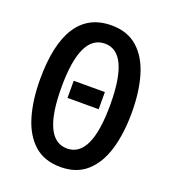

<svg xmlns="http://www.w3.org/2000/svg" viewBox="-134 -826 837 936"><g transform="rotate(20 284.5 -358.0)"><path d="M522.9 -357.9Q522.9 -250 498.3 -167Q473.6 -84 421.1 -37.1Q368.7 9.8 285.6 9.8Q201.2 9.8 148.4 -37.8Q95.7 -85.4 71.3 -168.7Q46.9 -252 46.9 -358.9Q46.9 -540.5 107.2 -632.6Q167.5 -724.6 285.6 -724.6Q368.7 -724.6 421.1 -678Q473.6 -631.3 498.3 -548.8Q522.9 -466.3 522.9 -357.9ZM158.2 -357.9Q158.2 -85.9 285.2 -85.9Q411.1 -85.9 411.1 -357.9Q411.1 -629.9 285.6 -629.9Q158.2 -629.9 158.2 -357.9ZM365.2 -407.7V-318.8H203.6V-407.7Z"/></g></svg>

Font: Open Sans Condensed SemiBold
Style: Regular
Weight: 600
Width: 3
Designer: Monotype Design Team
Foundry: Monotype Imaging Inc.
Version: Version 3.000; ttfautohint (v1.8.4)